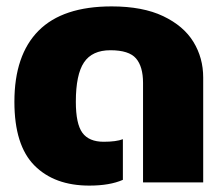

<svg xmlns="http://www.w3.org/2000/svg" viewBox="-20 -570 700 600"><path d="M25 -252Q25 -398 100.5 -474Q176 -550 329 -550Q426 -550 490 -519.5Q554 -489 584.5 -439Q615 -389 615 -328V0H427V-311Q427 -362 405 -387.5Q383 -413 325 -413Q268 -413 242.5 -375Q217 -337 217 -252Q217 -183 237.5 -155Q258 -127 304 -127Q343 -127 364 -135V-8Q323 10 259 10Q150 10 87.5 -53Q25 -116 25 -252Z"/></svg>

Font: Kanit Bold
Style: Regular
Weight: 700
Designer: Katatrad Team
Foundry: CadsonDemak
Version: Version 1.000